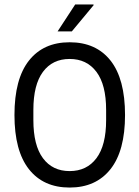

<svg xmlns="http://www.w3.org/2000/svg" viewBox="-20 -832 627 863"><path d="M303 -691H239L318 -812H400L401 -809ZM542 -315Q542 -154 476.5 -71.5Q411 11 293 11Q175 11 110 -71.5Q45 -154 45 -315Q45 -477 110 -559.5Q175 -642 293 -642Q412 -642 477 -559.5Q542 -477 542 -315ZM130 -338V-292Q130 -179 173 -121Q216 -63 293 -63Q370 -63 413.5 -121Q457 -179 457 -292V-338Q457 -451 413.5 -509Q370 -567 293 -567Q216 -567 173 -509Q130 -451 130 -338Z"/></svg>

Font: Pragati Narrow
Style: Regular
Weight: 400
Designer: Hector Gatti, Marcela Romero, Pablo Cosgaya and Nicolas Silva
Foundry: Omnibus-Type
Version: Version 1.010; ttfautohint (v1.3)